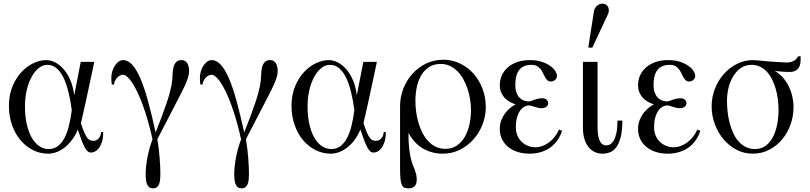

<svg xmlns="http://www.w3.org/2000/svg" viewBox="-20 -829 4434 1051"><path d="M544.9 -106H533.2Q533.2 -98.1 530.5 -89.6Q527.8 -81.1 522.5 -74.2Q517.1 -67.4 509.5 -62.7Q502 -58.1 492.2 -58.1Q482.4 -58.1 474.4 -60.8Q466.3 -63.5 458.3 -73.5Q450.2 -83.5 441.9 -102.5Q433.6 -121.6 422.9 -154.8Q427.2 -173.3 434.6 -205.3Q441.9 -237.3 450 -274.7Q458 -312 466.3 -350.3Q474.6 -388.7 481.2 -419.7Q487.8 -450.7 491.9 -470.5Q496.1 -490.2 496.1 -490.2H421.9L386.2 -307.1Q380.9 -353 365.5 -389.2Q350.1 -425.3 328.9 -449.7Q307.6 -474.1 282.7 -487.1Q257.8 -500 232.9 -500Q199.2 -500 163.1 -483.2Q127 -466.3 97.2 -434.3Q67.4 -402.3 48.1 -355.7Q28.8 -309.1 28.8 -250Q28.8 -192.9 45.9 -144.5Q63 -96.2 92.3 -61.5Q121.6 -26.9 160.6 -7.3Q199.7 12.2 244.1 12.2Q267.6 12.2 291.3 2.9Q314.9 -6.3 336.2 -23.4Q357.4 -40.5 375.5 -65.2Q393.6 -89.8 405.8 -120.1Q416.5 -87.9 424.8 -65.9Q433.1 -43.9 439.9 -30Q446.8 -16.1 452.4 -8.8Q458 -1.5 462.9 1.7Q467.8 4.9 472.2 5.4Q476.6 5.9 481 5.9Q487.3 5.9 498 1.2Q508.8 -3.4 519.3 -15.9Q529.8 -28.3 537.4 -50Q544.9 -71.8 544.9 -106ZM373 -226.1Q366.7 -178.2 356.9 -139.2Q347.2 -100.1 332 -72Q316.9 -43.9 295.9 -28.6Q274.9 -13.2 246.1 -13.2Q217.3 -13.2 193.4 -30.3Q169.4 -47.4 152.3 -78.1Q135.3 -108.9 126 -151.9Q116.7 -194.8 116.7 -246.1Q116.7 -294.9 126.7 -336.7Q136.7 -378.4 153.6 -408.9Q170.4 -439.5 192.4 -456.8Q214.4 -474.1 238.8 -474.1Q267.6 -474.1 289.6 -455.6Q311.5 -437 327.6 -403.8Q343.8 -370.6 354.7 -325.2Q365.7 -279.8 373 -226.1Z M1015.1 -439.9Q1015.1 -451.7 1012.9 -462.4Q1010.7 -473.1 1005.9 -481.7Q1001 -490.2 993.2 -495.1Q985.4 -500 974.1 -500Q958.5 -500 949.2 -493.4Q939.9 -486.8 934.6 -475.1Q929.2 -463.4 927 -447.5Q924.8 -431.6 924.3 -413.1Q923.8 -400.4 922.4 -387Q920.9 -373.5 917.5 -356.2Q914.1 -338.9 908 -316.4Q901.9 -293.9 891.6 -263.7Q881.3 -233.4 866.7 -194.1Q852.1 -154.8 832 -104Q810.5 -201.2 790.3 -275.4Q770 -349.6 748.5 -399.4Q727.1 -449.2 703.9 -474.6Q680.7 -500 654.3 -500Q640.1 -500 628.4 -491.2Q616.7 -482.4 607.9 -468.5Q599.1 -454.6 594.2 -437.3Q589.4 -419.9 589.4 -402.8Q589.4 -388.7 590.3 -378.7Q591.3 -368.7 592.3 -366.2H604Q604 -373 607.7 -382.3Q611.3 -391.6 617.9 -399.9Q624.5 -408.2 633.8 -414.1Q643.1 -419.9 654.3 -419.9Q667.5 -419.9 686.8 -398.4Q706.1 -377 728 -333Q750 -289.1 772.5 -222.4Q794.9 -155.8 814.9 -65.9Q806.2 -43.9 799.1 -18.6Q792 6.8 787.1 32.5Q782.2 58.1 779.8 81.5Q777.3 105 777.3 123Q777.3 141.1 779.1 155.8Q780.8 170.4 785.4 180.7Q790 190.9 797.9 196.5Q805.7 202.1 818.4 202.1Q830.6 202.1 838.4 196Q846.2 189.9 850.6 179.2Q855 168.5 856.4 154.1Q857.9 139.6 857.9 123Q857.9 106.4 856.9 84.2Q856 62 854 36.6Q852.1 11.2 848.9 -15.4Q845.7 -42 841.3 -66.9Q875.5 -133.3 901.6 -183.3Q927.7 -233.4 947 -270.8Q966.3 -308.1 979.5 -334.5Q992.7 -360.8 1000.5 -380.1Q1008.3 -399.4 1011.7 -413.6Q1015.1 -427.7 1015.1 -439.9Z M1500 -439.9Q1500 -451.7 1497.8 -462.4Q1495.6 -473.1 1490.7 -481.7Q1485.8 -490.2 1478 -495.1Q1470.2 -500 1459 -500Q1443.4 -500 1434.1 -493.4Q1424.8 -486.8 1419.4 -475.1Q1414.1 -463.4 1411.9 -447.5Q1409.7 -431.6 1409.2 -413.1Q1408.7 -400.4 1407.2 -387Q1405.8 -373.5 1402.3 -356.2Q1398.9 -338.9 1392.8 -316.4Q1386.7 -293.9 1376.5 -263.7Q1366.2 -233.4 1351.6 -194.1Q1336.9 -154.8 1316.9 -104Q1295.4 -201.2 1275.1 -275.4Q1254.9 -349.6 1233.4 -399.4Q1211.9 -449.2 1188.7 -474.6Q1165.5 -500 1139.2 -500Q1125 -500 1113.3 -491.2Q1101.6 -482.4 1092.8 -468.5Q1084 -454.6 1079.1 -437.3Q1074.2 -419.9 1074.2 -402.8Q1074.2 -388.7 1075.2 -378.7Q1076.2 -368.7 1077.1 -366.2H1088.9Q1088.9 -373 1092.5 -382.3Q1096.2 -391.6 1102.8 -399.9Q1109.4 -408.2 1118.7 -414.1Q1127.9 -419.9 1139.2 -419.9Q1152.3 -419.9 1171.6 -398.4Q1190.9 -377 1212.9 -333Q1234.9 -289.1 1257.3 -222.4Q1279.8 -155.8 1299.8 -65.9Q1291 -43.9 1283.9 -18.6Q1276.9 6.8 1272 32.5Q1267.1 58.1 1264.6 81.5Q1262.2 105 1262.2 123Q1262.2 141.1 1263.9 155.8Q1265.6 170.4 1270.3 180.7Q1274.9 190.9 1282.7 196.5Q1290.5 202.1 1303.2 202.1Q1315.4 202.1 1323.2 196Q1331.1 189.9 1335.4 179.2Q1339.8 168.5 1341.3 154.1Q1342.8 139.6 1342.8 123Q1342.8 106.4 1341.8 84.2Q1340.8 62 1338.9 36.6Q1336.9 11.2 1333.7 -15.4Q1330.6 -42 1326.2 -66.9Q1360.4 -133.3 1386.5 -183.3Q1412.6 -233.4 1431.9 -270.8Q1451.2 -308.1 1464.4 -334.5Q1477.5 -360.8 1485.4 -380.1Q1493.2 -399.4 1496.6 -413.6Q1500 -427.7 1500 -439.9Z M2091.8 -106H2080.1Q2080.1 -98.1 2077.4 -89.6Q2074.7 -81.1 2069.3 -74.2Q2064 -67.4 2056.4 -62.7Q2048.8 -58.1 2039.1 -58.1Q2029.3 -58.1 2021.2 -60.8Q2013.2 -63.5 2005.1 -73.5Q1997.1 -83.5 1988.8 -102.5Q1980.5 -121.6 1969.7 -154.8Q1974.1 -173.3 1981.4 -205.3Q1988.8 -237.3 1996.8 -274.7Q2004.9 -312 2013.2 -350.3Q2021.5 -388.7 2028.1 -419.7Q2034.7 -450.7 2038.8 -470.5Q2043 -490.2 2043 -490.2H1968.8L1933.1 -307.1Q1927.7 -353 1912.4 -389.2Q1897 -425.3 1875.7 -449.7Q1854.5 -474.1 1829.6 -487.1Q1804.7 -500 1779.8 -500Q1746.1 -500 1710 -483.2Q1673.8 -466.3 1644 -434.3Q1614.3 -402.3 1595 -355.7Q1575.7 -309.1 1575.7 -250Q1575.7 -192.9 1592.8 -144.5Q1609.9 -96.2 1639.2 -61.5Q1668.5 -26.9 1707.5 -7.3Q1746.6 12.2 1791 12.2Q1814.5 12.2 1838.1 2.9Q1861.8 -6.3 1883.1 -23.4Q1904.3 -40.5 1922.4 -65.2Q1940.4 -89.8 1952.6 -120.1Q1963.4 -87.9 1971.7 -65.9Q1980 -43.9 1986.8 -30Q1993.7 -16.1 1999.3 -8.8Q2004.9 -1.5 2009.8 1.7Q2014.6 4.9 2019 5.4Q2023.4 5.9 2027.8 5.9Q2034.2 5.9 2044.9 1.2Q2055.7 -3.4 2066.2 -15.9Q2076.7 -28.3 2084.2 -50Q2091.8 -71.8 2091.8 -106ZM1919.9 -226.1Q1913.6 -178.2 1903.8 -139.2Q1894 -100.1 1878.9 -72Q1863.8 -43.9 1842.8 -28.6Q1821.8 -13.2 1793 -13.2Q1764.2 -13.2 1740.2 -30.3Q1716.3 -47.4 1699.2 -78.1Q1682.1 -108.9 1672.9 -151.9Q1663.6 -194.8 1663.6 -246.1Q1663.6 -294.9 1673.6 -336.7Q1683.6 -378.4 1700.4 -408.9Q1717.3 -439.5 1739.3 -456.8Q1761.2 -474.1 1785.6 -474.1Q1814.5 -474.1 1836.4 -455.6Q1858.4 -437 1874.5 -403.8Q1890.6 -370.6 1901.6 -325.2Q1912.6 -279.8 1919.9 -226.1Z M2639.2 -243.2Q2639.2 -295.9 2621.3 -343Q2603.5 -390.1 2572.5 -425.3Q2541.5 -460.4 2498.8 -481.2Q2456.1 -502 2406.2 -502Q2355.5 -502 2312.3 -481Q2269 -460 2237.3 -424.8Q2205.6 -389.6 2187.7 -343.5Q2169.9 -297.4 2169.9 -247.1V90.8Q2169.9 127.4 2172.1 149.4Q2174.3 171.4 2179.7 183.1Q2185.1 194.8 2194.1 198.5Q2203.1 202.1 2216.8 202.1Q2238.8 202.1 2250 189.9Q2261.2 177.7 2261.2 154.8Q2261.2 137.2 2257.8 124.3Q2254.4 111.3 2249.5 98.4Q2244.6 85.4 2238.5 70.1Q2232.4 54.7 2227.5 32.2Q2222.7 9.8 2219.2 -22.5Q2215.8 -54.7 2215.8 -101.1Q2250 -41 2298.1 -14.4Q2346.2 12.2 2403.8 12.2Q2453.6 12.2 2496.8 -9Q2540 -30.3 2571.5 -65.7Q2603 -101.1 2621.1 -147.2Q2639.2 -193.4 2639.2 -243.2ZM2558.1 -227.1Q2558.1 -187.5 2550 -149.2Q2542 -110.8 2524.9 -80.8Q2507.8 -50.8 2481.2 -32.5Q2454.6 -14.2 2418 -14.2Q2389.2 -14.2 2366 -25.4Q2342.8 -36.6 2324.5 -55.9Q2306.2 -75.2 2293 -100.8Q2279.8 -126.5 2271 -155.8Q2262.2 -185.1 2258.1 -216.3Q2253.9 -247.6 2253.9 -277.8Q2253.9 -313.5 2261 -349.4Q2268.1 -385.3 2284.2 -414.1Q2300.3 -442.9 2326.9 -460.9Q2353.5 -479 2393.1 -479Q2419.4 -479 2442.1 -468.5Q2464.8 -458 2483.2 -439.7Q2501.5 -421.4 2515.4 -397Q2529.3 -372.6 2538.8 -344.5Q2548.3 -316.4 2553.2 -286.4Q2558.1 -256.3 2558.1 -227.1Z M3056.6 -112.8 3040 -120.1Q3031.2 -99.1 3017.3 -81.3Q3003.4 -63.5 2986.6 -50.5Q2969.7 -37.6 2950 -30.3Q2930.2 -22.9 2909.7 -22.9Q2889.2 -22.9 2870.1 -30.5Q2851.1 -38.1 2836.2 -52Q2821.3 -65.9 2812.5 -86.2Q2803.7 -106.4 2803.7 -131.8Q2803.7 -167 2811.3 -190.2Q2818.8 -213.4 2829.8 -227.1Q2840.8 -240.7 2853.3 -246.3Q2865.7 -252 2875 -252Q2882.3 -252 2889.9 -249.5Q2897.5 -247.1 2905.8 -244.4Q2914.1 -241.7 2923.8 -239.3Q2933.6 -236.8 2945.8 -236.8Q2955.1 -236.8 2961.7 -239.5Q2968.3 -242.2 2972.7 -246.3Q2977.1 -250.5 2979 -255.1Q2981 -259.8 2981 -264.2Q2981 -268.1 2979.2 -272.7Q2977.5 -277.3 2973.9 -281.5Q2970.2 -285.6 2964.4 -288.3Q2958.5 -291 2949.7 -291Q2934.1 -291 2923.3 -288.3Q2912.6 -285.6 2904.1 -282.5Q2895.5 -279.3 2888.2 -276.6Q2880.9 -273.9 2873 -273.9Q2860.4 -273.9 2847.7 -278.6Q2835 -283.2 2824.5 -293.7Q2814 -304.2 2807.4 -321.5Q2800.8 -338.9 2800.8 -363.8Q2800.8 -389.2 2805.4 -409.4Q2810.1 -429.7 2820.6 -444.1Q2831.1 -458.5 2847.9 -466.3Q2864.7 -474.1 2889.6 -474.1Q2908.2 -474.1 2919.9 -467.3Q2931.6 -460.4 2939.5 -450.4Q2947.3 -440.4 2952.6 -428.5Q2958 -416.5 2963.6 -406.5Q2969.2 -396.5 2976.6 -389.6Q2983.9 -382.8 2996.1 -382.8Q3000 -382.8 3005.6 -384.5Q3011.2 -386.2 3016.4 -389.9Q3021.5 -393.6 3025.1 -399.4Q3028.8 -405.3 3028.8 -413.1Q3028.8 -425.8 3019 -440.9Q3009.3 -456.1 2990.5 -469.2Q2971.7 -482.4 2944.3 -491.2Q2917 -500 2881.8 -500Q2840.8 -500 2809.8 -488.8Q2778.8 -477.5 2758.1 -458.7Q2737.3 -439.9 2726.6 -415.3Q2715.8 -390.6 2715.8 -363.8Q2715.8 -338.4 2724.6 -320.1Q2733.4 -301.8 2746.3 -289.3Q2759.3 -276.9 2774.4 -269.3Q2789.6 -261.7 2802.7 -257.8Q2793.5 -253.4 2778.6 -242.7Q2763.7 -231.9 2749.8 -215.1Q2735.8 -198.2 2725.8 -175Q2715.8 -151.9 2715.8 -122.1Q2715.8 -92.3 2727.8 -67.6Q2739.7 -43 2761.2 -25.1Q2782.7 -7.3 2812.5 2.4Q2842.3 12.2 2877.9 12.2Q2913.6 12.2 2942.6 2.9Q2971.7 -6.3 2993.9 -22.7Q3016.1 -39.1 3032 -62Q3047.9 -85 3056.6 -112.8Z M3386.7 -168.9H3359.9Q3359.9 -126 3353.8 -99.4Q3347.7 -72.8 3338.4 -58.1Q3329.1 -43.5 3318.8 -38.3Q3308.6 -33.2 3299.8 -33.2Q3291 -33.2 3282.5 -36.6Q3273.9 -40 3266.8 -51Q3259.8 -62 3255.4 -81.8Q3251 -101.6 3251 -134.8V-490.2H3170.9V-129.9Q3170.9 -95.2 3179 -68.8Q3187 -42.5 3201.4 -24.4Q3215.8 -6.3 3235.1 2.9Q3254.4 12.2 3276.9 12.2Q3299.3 12.2 3319.3 4.4Q3339.4 -3.4 3354.2 -23.9Q3369.1 -44.4 3377.9 -79.6Q3386.7 -114.7 3386.7 -168.9ZM3309.1 -753.9Q3312.5 -762.2 3312.7 -771.7Q3313 -781.2 3309.3 -789.6Q3305.7 -797.9 3297.9 -803.5Q3290 -809.1 3277.8 -809.1Q3259.8 -809.1 3246.6 -796.1Q3233.4 -783.2 3231 -766.1L3200.2 -568.8L3222.2 -567.9Z M3813.5 -112.8 3796.9 -120.1Q3788.1 -99.1 3774.2 -81.3Q3760.3 -63.5 3743.4 -50.5Q3726.6 -37.6 3706.8 -30.3Q3687 -22.9 3666.5 -22.9Q3646 -22.9 3627 -30.5Q3607.9 -38.1 3593 -52Q3578.1 -65.9 3569.3 -86.2Q3560.5 -106.4 3560.5 -131.8Q3560.5 -167 3568.1 -190.2Q3575.7 -213.4 3586.7 -227.1Q3597.7 -240.7 3610.1 -246.3Q3622.6 -252 3631.8 -252Q3639.2 -252 3646.7 -249.5Q3654.3 -247.1 3662.6 -244.4Q3670.9 -241.7 3680.7 -239.3Q3690.4 -236.8 3702.6 -236.8Q3711.9 -236.8 3718.5 -239.5Q3725.1 -242.2 3729.5 -246.3Q3733.9 -250.5 3735.8 -255.1Q3737.8 -259.8 3737.8 -264.2Q3737.8 -268.1 3736.1 -272.7Q3734.4 -277.3 3730.7 -281.5Q3727.1 -285.6 3721.2 -288.3Q3715.3 -291 3706.5 -291Q3690.9 -291 3680.2 -288.3Q3669.4 -285.6 3660.9 -282.5Q3652.3 -279.3 3645 -276.6Q3637.7 -273.9 3629.9 -273.9Q3617.2 -273.9 3604.5 -278.6Q3591.8 -283.2 3581.3 -293.7Q3570.8 -304.2 3564.2 -321.5Q3557.6 -338.9 3557.6 -363.8Q3557.6 -389.2 3562.3 -409.4Q3566.9 -429.7 3577.4 -444.1Q3587.9 -458.5 3604.7 -466.3Q3621.6 -474.1 3646.5 -474.1Q3665 -474.1 3676.8 -467.3Q3688.5 -460.4 3696.3 -450.4Q3704.1 -440.4 3709.5 -428.5Q3714.8 -416.5 3720.5 -406.5Q3726.1 -396.5 3733.4 -389.6Q3740.7 -382.8 3752.9 -382.8Q3756.8 -382.8 3762.5 -384.5Q3768.1 -386.2 3773.2 -389.9Q3778.3 -393.6 3782 -399.4Q3785.6 -405.3 3785.6 -413.1Q3785.6 -425.8 3775.9 -440.9Q3766.1 -456.1 3747.3 -469.2Q3728.5 -482.4 3701.2 -491.2Q3673.8 -500 3638.7 -500Q3597.7 -500 3566.7 -488.8Q3535.6 -477.5 3514.9 -458.7Q3494.1 -439.9 3483.4 -415.3Q3472.7 -390.6 3472.7 -363.8Q3472.7 -338.4 3481.4 -320.1Q3490.2 -301.8 3503.2 -289.3Q3516.1 -276.9 3531.2 -269.3Q3546.4 -261.7 3559.6 -257.8Q3550.3 -253.4 3535.4 -242.7Q3520.5 -231.9 3506.6 -215.1Q3492.7 -198.2 3482.7 -175Q3472.7 -151.9 3472.7 -122.1Q3472.7 -92.3 3484.6 -67.6Q3496.6 -43 3518.1 -25.1Q3539.6 -7.3 3569.3 2.4Q3599.1 12.2 3634.8 12.2Q3670.4 12.2 3699.5 2.9Q3728.5 -6.3 3750.7 -22.7Q3772.9 -39.1 3788.8 -62Q3804.7 -85 3813.5 -112.8Z M4362.8 -521H4349.6Q4346.7 -516.1 4342 -510Q4337.4 -503.9 4329.8 -498.8Q4322.3 -493.7 4311.8 -490.2Q4301.3 -486.8 4286.6 -486.8Q4281.7 -486.8 4265.9 -487.8Q4250 -488.8 4229.5 -490Q4209 -491.2 4187.5 -492.9Q4166 -494.6 4149.9 -496.1Q4138.7 -497.1 4126.5 -498.5Q4114.3 -500 4101.6 -500Q4055.2 -500 4013.9 -479.2Q3972.7 -458.5 3941.9 -423.6Q3911.1 -388.7 3893.3 -343Q3875.5 -297.4 3875.5 -247.1Q3875.5 -195.8 3893.1 -148.9Q3910.6 -102.1 3940.9 -66.2Q3971.2 -30.3 4012.2 -9Q4053.2 12.2 4099.6 12.2Q4149.4 12.2 4190.4 -9Q4231.4 -30.3 4261.2 -65.7Q4291 -101.1 4307.4 -147.2Q4323.7 -193.4 4323.7 -243.2Q4323.7 -272 4317.1 -301Q4310.5 -330.1 4297.6 -356.4Q4284.7 -382.8 4265.4 -404.8Q4246.1 -426.8 4220.7 -440.9Q4220.7 -440.9 4228 -439.9Q4235.4 -439 4247.1 -438Q4258.8 -437 4272.9 -436Q4287.1 -435.1 4300.8 -435.1Q4325.2 -435.1 4337.9 -443.8Q4350.6 -452.6 4356.2 -465.8Q4361.8 -479 4362.3 -493.9Q4362.8 -508.8 4362.8 -521ZM4241.7 -227.1Q4241.7 -187.5 4234.4 -148.9Q4227.1 -110.4 4211.7 -80.3Q4196.3 -50.3 4172.1 -31.7Q4147.9 -13.2 4113.8 -13.2Q4085 -13.2 4062.5 -24.4Q4040 -35.6 4022.9 -54.9Q4005.9 -74.2 3993.9 -100.1Q3981.9 -126 3974.1 -155.5Q3966.3 -185.1 3962.9 -216.3Q3959.5 -247.6 3959.5 -277.8Q3959.5 -313.5 3968 -348.6Q3976.6 -383.8 3993.7 -411.6Q4010.7 -439.5 4035.6 -456.8Q4060.5 -474.1 4093.8 -474.1Q4119.6 -474.1 4140.6 -463.9Q4161.6 -453.6 4178 -436Q4194.3 -418.5 4206.3 -394.5Q4218.3 -370.6 4226.1 -343.3Q4233.9 -315.9 4237.8 -286.1Q4241.7 -256.3 4241.7 -227.1Z"/></svg>

Font: Galatia SIL
Style: Regular
Weight: 400
Designer: Development by SIL's NRSI team
Version: Version 2.1